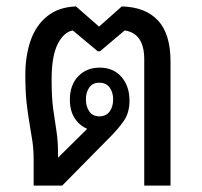

<svg xmlns="http://www.w3.org/2000/svg" viewBox="-20 -579 631 599"><path d="M85 0V-79Q85 -112 81 -139Q77 -166 72 -194Q67 -222 63 -258Q59 -294 59 -345Q59 -405 75.5 -452.5Q92 -500 127.5 -528.5Q163 -557 217 -559L289 -496L360 -559Q434 -557 473 -515Q512 -473 512 -387V0H430V-394Q430 -475 369 -484L292 -419H285L207 -484Q179 -479 160 -441.5Q141 -404 141 -331Q141 -275 146 -238.5Q151 -202 156 -171Q161 -140 161 -98V-87L252 -177Q227 -188 212.5 -211Q198 -234 198 -268Q198 -314 224 -341Q250 -368 291 -368Q334 -368 359 -339Q384 -310 384 -265Q384 -228 367 -203Q350 -178 323 -151L174 0ZM290 -216Q311 -216 322 -231Q333 -246 333 -269Q333 -291 322 -306Q311 -321 290 -321Q269 -321 258.5 -306Q248 -291 248 -269Q248 -247 258.5 -231.5Q269 -216 290 -216Z"/></svg>

Font: Noto Sans Thai Looped SemiCond
Style: Regular
Weight: 400
Width: 4
Designer: Sasikarn Vongin, Ben Mitchell
Foundry: The Fontpad Ltd
Version: Version 1.001